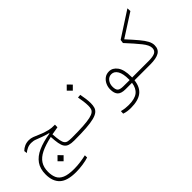

<svg xmlns="http://www.w3.org/2000/svg" viewBox="-40 -1415 2425 2425"><g transform="rotate(-45 1172.0 -202.5)"><path d="M580.1 1.5Q527.3 1.5 494.1 -9.5Q460.9 -20.5 442.4 -47.4Q423.8 -74.2 415.3 -121.3Q406.7 -168.5 402.8 -240.2Q285.2 -214.4 210.9 -178Q136.7 -141.6 101.6 -87.2Q66.4 -32.7 66.4 47.4Q66.4 113.3 88.4 159.7Q110.4 206.1 166.7 230.5Q223.1 254.9 326.2 254.9Q382.3 254.9 440.2 246.8Q498 238.8 543 228L543.9 267.6Q501 282.2 437.7 291.5Q374.5 300.8 316.4 300.8Q159.2 300.8 90.3 236.8Q21.5 172.9 21.5 48.3Q21.5 -51.3 67.9 -117.2Q114.3 -183.1 203.4 -222.7Q292.5 -262.2 421.4 -282.7V-290Q402.3 -293.9 385.5 -299.1Q368.7 -304.2 328.6 -317.9Q281.7 -334.5 248 -348.4Q214.4 -362.3 173.8 -362.3Q135.7 -362.3 103.3 -347.4Q70.8 -332.5 44.9 -311L40 -351.1Q67.4 -378.4 101.8 -393.3Q136.2 -408.2 177.7 -408.2Q211.4 -408.2 245.1 -395.8Q278.8 -383.3 316.2 -366.2Q353.5 -349.1 398.4 -335.4Q429.2 -326.2 450 -321Q470.7 -315.9 492.9 -314.2Q515.1 -312.5 549.8 -313L548.3 -267.1Q489.3 -257.8 440.9 -248.5Q445.8 -176.3 453.6 -135Q461.4 -93.8 476.3 -74.2Q491.2 -54.7 517.6 -49.6Q543.9 -44.4 585.9 -44.4Q604.5 -44.4 611.1 -39.3Q617.7 -34.2 617.7 -21.5Q617.7 -8.3 607.7 -3.4Q597.7 1.5 580.1 1.5ZM300.3 91.3 246.1 37.1 300.3 -17.6 354.5 37.1Z M580.1 1.5Q568.8 1.5 568.8 -23.9Q568.8 -44.4 585.9 -44.4Q709 -44.4 788.8 -49.6Q868.7 -54.7 915.3 -65.4Q961.9 -76.2 983.6 -92.8Q1005.4 -109.4 1011.5 -132.1Q1017.6 -154.8 1017.6 -184.6Q1017.6 -221.2 1011.7 -264.9Q1005.9 -308.6 998 -349.6L1042 -353Q1050.8 -311 1056.6 -265.6Q1062.5 -220.2 1062.5 -185.5Q1062.5 -144.5 1053.5 -113.8Q1044.4 -83 1017.6 -61Q990.7 -39.1 937.7 -25.1Q884.8 -11.2 797.6 -4.9Q710.4 1.5 580.1 1.5ZM1013.2 -457 959 -511.2 1013.2 -565.9 1067.4 -511.2Z M1377.4 217.3Q1347.7 217.3 1316.2 212.9Q1284.7 208.5 1257.3 198.2L1259.8 155.3Q1294.4 164.1 1323.7 167.7Q1353 171.4 1384.3 171.4Q1494.6 171.4 1547.4 129.2Q1600.1 86.9 1611.8 1.5H1496.1Q1420.9 1.5 1389.2 -31.2Q1357.4 -64 1357.4 -134.8Q1357.4 -177.7 1375.5 -217Q1393.6 -256.3 1427 -281.5Q1460.4 -306.6 1507.3 -306.6Q1571.3 -306.6 1615.7 -246.6Q1660.2 -186.5 1660.2 -61Q1660.2 -52.7 1660.2 -44.4H1757.8Q1785.2 -44.4 1793 -40Q1800.8 -35.6 1800.8 -22.9Q1800.8 -6.8 1789.6 -2.7Q1778.3 1.5 1749.5 1.5H1656.7Q1643.6 113.8 1575.7 165.5Q1507.8 217.3 1377.4 217.3ZM1615.2 -43.9Q1615.2 -50.8 1615.2 -57.6Q1615.2 -158.2 1585 -209.5Q1554.7 -260.7 1503.9 -260.7Q1459 -260.7 1430.7 -224.6Q1402.3 -188.5 1402.3 -137.7Q1402.3 -85.4 1423.3 -64.9Q1444.3 -44.4 1507.3 -44.4Q1512.7 -44.4 1519.8 -44.4Q1526.9 -44.4 1535.2 -44.4Q1551.8 -43.9 1572.3 -43.9Q1592.8 -43.9 1615.2 -43.9Z M1752 1.5 1757.8 -44.4H1951.7Q2034.7 -44.4 2069.8 -63.7Q2105 -83 2105 -128.9Q2105 -178.7 2046.6 -251.5Q1988.3 -324.2 1886.2 -434.6L1893.1 -482.9L2235.8 -704.6L2238.3 -653.8L1930.7 -456.5Q2008.8 -371.6 2057.1 -313.7Q2105.5 -255.9 2127.7 -213.6Q2149.9 -171.4 2149.9 -133.3Q2149.9 -60.5 2098.1 -29.5Q2046.4 1.5 1938 1.5Z"/></g></svg>

Font: Cascadia Mono ExtraLight
Style: Regular
Weight: 200
Monospace: yes
Designer: Aaron Bell
Foundry: Saja Typeworks
Version: Version 2404.023; ttfautohint (v1.8.4)